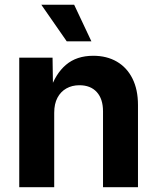

<svg xmlns="http://www.w3.org/2000/svg" viewBox="-20 -779 654 799"><path d="M205.6 -309.6V0H60.1V-539.1H198.7L200.7 -403.3H188.5Q210.4 -471.7 254.6 -509.3Q298.8 -546.9 368.2 -546.9Q424.3 -546.9 466.3 -522.5Q508.3 -498 531.2 -452.1Q554.2 -406.2 554.2 -341.8V0H408.7V-315.9Q408.7 -367.2 382.8 -395.8Q356.9 -424.3 310.5 -424.3Q279.8 -424.3 256.1 -410.9Q232.4 -397.5 219 -372.1Q205.6 -346.7 205.6 -309.6ZM257.8 -606.9 151.9 -759.3H288.6L360.4 -606.9Z"/></svg>

Font: Inter 18pt
Style: Bold
Weight: 700
Designer: Rasmus Andersson
Foundry: rsms
Version: Version 4.001;git-66647c0bb